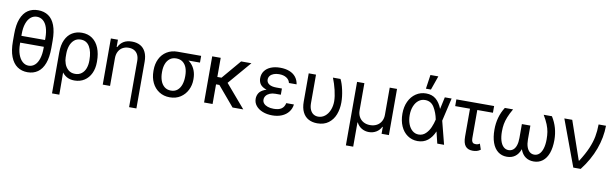

<svg xmlns="http://www.w3.org/2000/svg" viewBox="-54 -1362 6962 2172"><g transform="rotate(10 3427.5 -276.0)"><path d="M425.8 -305.7V-383.8H88.9V-305.7ZM450.2 -129.9C467.8 -176.8 476.6 -235.4 476.6 -305.7V-391.6C476.6 -461.9 467.8 -520.2 450.2 -566.4C432.6 -612.6 407.4 -646.8 374.5 -668.9C341.6 -691.1 302.1 -702.1 255.9 -702.1C210.9 -702.1 172 -691.1 139.2 -668.9C106.3 -646.8 80.7 -612.6 62.5 -566.4C44.3 -520.2 35.2 -461.9 35.2 -391.6V-305.7C35.2 -235.4 44.3 -176.8 62.5 -129.9C80.7 -83 106.4 -48 139.6 -24.9C172.9 -1.8 211.9 9.8 256.8 9.8C302.4 9.8 341.6 -1.8 374.5 -24.9C407.4 -48 432.6 -83 450.2 -129.9ZM374 -526.4C385.1 -493.2 390.6 -453.5 390.6 -407.2V-291C390.6 -244.8 385.3 -204.6 374.5 -170.4C363.8 -136.2 348.3 -110.2 328.1 -92.3C307.9 -74.4 284.2 -65.4 256.8 -65.4C230.8 -65.4 207.4 -74.5 186.5 -92.8C165.7 -111 149.3 -137 137.2 -170.9C125.2 -204.8 119.1 -244.8 119.1 -291V-407.2C119.1 -453.5 125 -493.2 136.7 -526.4C148.4 -559.6 164.6 -584.6 185.1 -601.6C205.6 -618.5 229.2 -627 255.9 -627C282.6 -627 306.2 -618.5 326.7 -601.6C347.2 -584.6 363 -559.6 374 -526.4Z M601.1 -418.9C582.5 -379.2 573.2 -330.4 573.2 -272.5V197.3H657.2L654.3 -273.4C654.3 -305.3 659 -335.3 668.5 -363.3C677.9 -391.3 692.7 -414.2 712.9 -432.1C733.1 -450 758.5 -459 789.1 -459C834 -459 867.8 -439.6 890.6 -400.9C913.4 -362.1 924.8 -311.2 924.8 -248V-238.3C924.8 -206.4 919.9 -177.4 910.2 -151.4C900.4 -125.3 885.4 -104.5 865.2 -88.9C845.1 -73.2 820.3 -65.4 791 -65.4C759.1 -65.4 732.9 -74.4 712.4 -92.3C691.9 -110.2 677.1 -132.2 668 -158.2C658.9 -184.2 654.3 -209.6 654.3 -234.4L600.6 -168.9C614.3 -129.9 629.2 -97.5 645.5 -71.8C661.8 -46.1 682.3 -26 707 -11.7C731.8 2.6 761.4 9.8 795.9 9.8C839.5 9.8 877.6 -0.8 910.2 -22C942.7 -43.1 967.8 -72.4 985.4 -109.9C1002.9 -147.3 1011.7 -190.1 1011.7 -238.3V-248C1011.7 -306 1002.9 -356.8 985.4 -400.4C967.8 -444 942.2 -477.7 908.7 -501.5C875.2 -525.2 835.3 -537.1 789.1 -537.1C747.4 -537.1 710.3 -527.3 677.7 -507.8C645.2 -488.3 619.6 -458.7 601.1 -418.9Z M1205.1 0V-318.4C1205.1 -348.3 1210.9 -374.2 1222.7 -396C1234.4 -417.8 1250.3 -434.2 1270.5 -445.3C1290.7 -456.4 1313.5 -461.9 1338.9 -461.9C1364.3 -461.9 1385.9 -456.7 1403.8 -446.3C1421.7 -435.9 1435.4 -420.9 1444.8 -401.4C1454.3 -381.8 1459 -358.4 1459 -331.1V199.2H1543V-336.9C1543 -381.2 1535.6 -418.3 1521 -448.2C1506.3 -478.2 1485.7 -500.5 1459 -515.1C1432.3 -529.8 1400.7 -537.1 1364.3 -537.1C1325.2 -537.1 1293 -529.3 1267.6 -513.7C1242.2 -498 1222.7 -475.9 1209 -447.3H1202.1V-530.3H1121.1V0Z M1687 -391.1C1668.5 -353 1659.2 -310.2 1659.2 -262.7V-251C1659.2 -201.5 1668.6 -157.1 1687.5 -117.7C1706.4 -78.3 1733.4 -47.2 1768.6 -24.4C1803.7 -1.6 1844.7 9.8 1891.6 9.8C1938.5 9.8 1979.2 -1.5 2013.7 -23.9C2048.2 -46.4 2074.7 -76.2 2093.3 -113.3C2111.8 -150.4 2121.1 -190.1 2121.1 -232.4V-242.2C2121.1 -276.7 2115.7 -308.3 2105 -336.9C2094.2 -365.6 2078.6 -390.5 2058.1 -411.6C2037.6 -432.8 2013.3 -448.9 1985.4 -460C1978.8 -463.2 1972.3 -466.6 1965.8 -470.2C1959.3 -473.8 1953.3 -477.4 1947.8 -481C1942.2 -484.5 1937.2 -488 1932.6 -491.2C1924.2 -498.4 1916.7 -503.7 1910.2 -507.3C1903.6 -510.9 1896.8 -513 1889.6 -513.7C1843.4 -513.7 1802.7 -502.8 1767.6 -481C1732.4 -459.1 1705.6 -429.2 1687 -391.1ZM1771.5 -158.7C1761.7 -186.4 1756.8 -217.1 1756.8 -251V-262.7C1756.8 -295.2 1761.7 -324.5 1771.5 -350.6C1781.2 -376.6 1796.1 -397.5 1815.9 -413.1C1835.8 -428.7 1860.4 -436.5 1889.6 -436.5C1920.2 -436.5 1945.5 -428.7 1965.3 -413.1C1985.2 -397.5 1999.8 -376.6 2009.3 -350.6C2018.7 -324.5 2023.4 -295.2 2023.4 -262.7V-251C2023.4 -217.1 2018.7 -186.4 2009.3 -158.7C1999.8 -131 1985.4 -108.9 1965.8 -92.3C1946.3 -75.7 1921.5 -67.4 1891.6 -67.4C1861.7 -67.4 1836.6 -75.7 1816.4 -92.3C1796.2 -108.9 1781.2 -131 1771.5 -158.7ZM2161.1 -436.5V-513.7H1889.6V-436.5Z M2382.8 0V-530.3H2285.2V0ZM2474.6 -225.6 2735.4 -530.3H2617.2L2430.7 -310.5H2335.9L2351.6 -225.6ZM2418 -229.5 2612.3 0H2735.4L2480.5 -297.9Z M3125 -276.4H3052.7C3001.3 -276.4 2960.8 -269.7 2931.2 -256.3C2901.5 -243 2881 -226.6 2869.6 -207C2858.2 -187.5 2852.5 -166.3 2852.5 -143.6C2852.5 -113.6 2861.8 -87.1 2880.4 -64C2898.9 -40.9 2924.6 -22.8 2957.5 -9.8C2990.4 3.3 3027.3 9.8 3068.4 9.8C3110 9.8 3146.8 2.9 3178.7 -10.7C3210.6 -24.4 3236.2 -43.6 3255.4 -68.4C3274.6 -93.1 3286.1 -121.7 3290 -154.3H3202.1C3195.6 -124.3 3182 -102.2 3161.1 -87.9C3140.3 -73.6 3110.7 -66.4 3072.3 -66.4C3046.2 -66.4 3023.3 -69.8 3003.4 -76.7C2983.6 -83.5 2968.3 -93.1 2957.5 -105.5C2946.8 -117.8 2941.4 -132.2 2941.4 -148.4C2941.4 -165.4 2946.5 -180.5 2956.5 -193.8C2966.6 -207.2 2980.8 -217.8 2999 -225.6C3017.3 -233.4 3038.1 -237.3 3061.5 -237.3H3125ZM2935.5 -272.9C2963.5 -260.3 3002.6 -253.9 3052.7 -253.9H3125V-308.6H3061.5C3024.4 -308.6 2996.3 -315.1 2977.1 -328.1C2957.8 -341.1 2948.2 -358.7 2948.2 -380.9C2948.2 -397.1 2953.1 -411.5 2962.9 -423.8C2972.7 -436.2 2986.5 -445.8 3004.4 -452.6C3022.3 -459.5 3043 -462.9 3066.4 -462.9C3100.9 -462.9 3129.2 -455.7 3151.4 -441.4C3173.5 -427.1 3187.2 -407.9 3192.4 -383.8H3280.3C3275.7 -415.7 3264.3 -443.2 3246.1 -466.3C3227.9 -489.4 3203.5 -507 3172.9 -519C3142.3 -531.1 3106.8 -537.1 3066.4 -537.1C3026 -537.1 2990.6 -530.9 2960 -518.6C2929.4 -506.2 2905.4 -488.3 2888.2 -464.8C2870.9 -441.4 2862.3 -413.4 2862.3 -380.9C2862.3 -358.7 2867.5 -338.4 2877.9 -319.8C2888.3 -301.3 2907.6 -285.6 2935.5 -272.9Z M3477.5 -530.3H3393.6V-206.1C3393.6 -157.9 3401.5 -117.7 3417.5 -85.4C3433.4 -53.2 3455.7 -29.3 3484.4 -13.7C3513 2 3546.9 9.8 3585.9 9.8C3637.4 9.8 3680.2 -3.1 3714.4 -28.8C3748.5 -54.5 3773.8 -88.4 3790 -130.4C3806.3 -172.4 3814.5 -218.8 3814.5 -269.5C3814.5 -314.5 3809.1 -361.7 3798.3 -411.1C3787.6 -460.6 3774.4 -500.3 3758.8 -530.3H3671.9C3688.8 -488.6 3703 -444 3714.4 -396.5C3725.7 -349 3731.8 -306.6 3732.4 -269.5C3732.4 -232.4 3726.1 -198.2 3713.4 -167C3700.7 -135.7 3682.9 -111.2 3660.2 -93.3C3637.4 -75.4 3611.7 -66.4 3583 -66.4C3563.5 -66.4 3545.9 -71.1 3530.3 -80.6C3514.6 -90 3502 -105 3492.2 -125.5C3482.4 -146 3477.5 -172.2 3477.5 -204.1Z M3949.2 -530.3V199.2H4033.2V-79.1H4037.1C4050.8 -51.8 4070.1 -30.8 4095.2 -16.1C4120.3 -1.5 4147.8 5.9 4177.7 5.9C4208.3 5.9 4236.2 -1.5 4261.2 -16.1C4286.3 -30.8 4305.7 -51.8 4319.3 -79.1H4324.2V0H4408.2V-530.3H4324.2V-217.8C4324.2 -189.8 4318.2 -164.9 4306.2 -143.1C4294.1 -121.3 4277 -104.3 4254.9 -92.3C4232.7 -80.2 4207 -74.2 4177.7 -74.2C4149.1 -74.2 4123.9 -80.2 4102.1 -92.3C4080.2 -104.3 4063.3 -121.3 4051.3 -143.1C4039.2 -164.9 4033.2 -189.8 4033.2 -217.8V-530.3Z M4621.6 -25.4C4655.1 -2 4693.7 10.1 4737.3 10.7C4783.5 10.7 4822.6 -2 4854.5 -27.3C4886.4 -52.7 4911.8 -87.9 4930.7 -132.8H4959L4973.6 -263.7L5035.2 -530.3H4957L4899.4 -263.7C4892.9 -234.4 4883.3 -204.8 4870.6 -174.8C4857.9 -144.9 4840.3 -119 4817.9 -97.2C4795.4 -75.4 4768.6 -64.5 4737.3 -64.5C4710.6 -64.5 4686.8 -73.1 4666 -90.3C4645.2 -107.6 4629.1 -131.3 4617.7 -161.6C4606.3 -191.9 4600.6 -225.9 4600.6 -263.7C4600.6 -302.1 4606.8 -336.4 4619.1 -366.7C4631.5 -397 4648.4 -420.4 4669.9 -437C4691.4 -453.6 4715.8 -461.9 4743.2 -461.9C4789.4 -461.9 4824.5 -441.9 4848.6 -401.9C4872.7 -361.8 4889.6 -316.7 4899.4 -266.6L4963.9 0H5042L4973.6 -266.6L4959 -392.6H4926.8C4909.2 -438.2 4885.6 -473.6 4856 -499C4826.3 -524.4 4788.4 -537.1 4742.2 -537.1C4699.2 -537.1 4660.5 -525.6 4626 -502.4C4591.5 -479.3 4564.6 -447.3 4545.4 -406.2C4526.2 -365.2 4516.6 -318.4 4516.6 -265.6C4516.6 -212.2 4525.7 -164.7 4543.9 -123C4562.2 -81.4 4588.1 -48.8 4621.6 -25.4ZM4752.9 -751 4729.5 -589.8H4787.1L4843.8 -751Z M5523.4 -453.1V-530.3H5089.8V-453.1ZM5343.8 -530.3H5259.8V-133.8C5259.8 -83.7 5269 -47.2 5287.6 -24.4C5306.2 -1.6 5334 9.8 5371.1 9.8C5388.7 9.8 5404.5 7.8 5418.5 3.9C5432.5 0 5446.6 -7.2 5460.9 -17.6L5438.5 -84C5433.9 -80.1 5427.7 -76.7 5419.9 -73.7C5412.1 -70.8 5404.3 -69.3 5396.5 -69.3C5386.1 -69.3 5377.3 -70.3 5370.1 -72.3C5363 -74.2 5356.8 -79.8 5351.6 -88.9C5346.4 -98 5343.8 -111.7 5343.8 -129.9Z M5691.4 -430.2C5703.1 -459.8 5719.7 -493.2 5741.2 -530.3H5646.5C5621.7 -491.2 5603.4 -450 5591.3 -406.7C5579.3 -363.4 5573.2 -317.7 5573.2 -269.5C5573.2 -210.9 5580.7 -160.8 5595.7 -119.1C5610.7 -77.5 5632.5 -45.6 5661.1 -23.4C5689.8 -1.3 5723.6 9.8 5762.7 9.8C5799.8 9.8 5831.1 0.7 5856.4 -17.6C5881.8 -35.8 5901.2 -62.5 5914.6 -97.7C5927.9 -132.8 5934.6 -175.5 5934.6 -225.6V-383.8H5868.2V-224.6C5868.2 -190.8 5864.3 -162.1 5856.4 -138.7C5848.6 -115.2 5837.2 -97.5 5822.3 -85.4C5807.3 -73.4 5789.7 -67.4 5769.5 -67.4C5747.4 -67.4 5728 -75.2 5711.4 -90.8C5694.8 -106.4 5682.1 -128.9 5673.3 -158.2C5664.6 -187.5 5660.2 -222.3 5660.2 -262.7C5660.2 -293.3 5662.4 -321.5 5667 -347.2C5671.5 -372.9 5679.7 -400.6 5691.4 -430.2ZM6243.2 -406.2C6230.8 -449.9 6212.2 -491.2 6187.5 -530.3H6092.8C6114.9 -493.2 6131.8 -460 6143.6 -430.7C6155.3 -401.4 6163.2 -373.7 6167.5 -347.7C6171.7 -321.6 6173.8 -293.3 6173.8 -262.7C6173.8 -222.3 6169.4 -187.5 6160.6 -158.2C6151.9 -128.9 6139.3 -106.4 6123 -90.8C6106.8 -75.2 6087.2 -67.4 6064.5 -67.4C6044.9 -67.4 6027.7 -73.4 6012.7 -85.4C5997.7 -97.5 5986.2 -115.4 5978 -139.2C5969.9 -162.9 5965.8 -191.4 5965.8 -224.6V-383.8H5899.4V-225.6C5899.4 -175.5 5906.1 -132.8 5919.4 -97.7C5932.8 -62.5 5952.3 -35.8 5978 -17.6C6003.7 0.7 6034.8 9.8 6071.3 9.8C6111 9.8 6145.2 -1.3 6173.8 -23.4C6202.5 -45.6 6224.3 -77.5 6239.3 -119.1C6254.2 -160.8 6261.7 -210.9 6261.7 -269.5C6261.7 -317.1 6255.5 -362.6 6243.2 -406.2Z M6330.1 -530.3 6526.4 0H6611.3C6676.4 -84 6725.4 -170.9 6758.3 -260.7C6791.2 -350.6 6807.9 -440.4 6808.6 -530.3H6723.6C6723 -478.2 6718.6 -430.8 6710.4 -388.2C6702.3 -345.5 6688 -300.1 6667.5 -252C6647 -203.8 6617.5 -149.4 6579.1 -88.9H6573.2L6420.9 -530.3Z"/></g></svg>

Font: Pretendard Variable
Style: Regular
Weight: 400
Designer: Base glyphs from Inter by Rasmus Andersson; Hangeul glyphs from Noto Sans CJK(Source Han Sans) by Jang Soo-young and Kan
Foundry: Kil Hyung-jin
Version: Version 1.309;Glyphs 3.2 (3225)